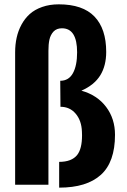

<svg xmlns="http://www.w3.org/2000/svg" viewBox="-20 -840 577 873"><path d="M249 13.2V-104Q306.2 -104 331.1 -135.7Q353 -163.6 353 -224.6Q353 -232.9 352.5 -241.7Q350.6 -292 324 -323.2Q297.4 -354.5 254.9 -354.5L253.9 -472.7Q292.5 -472.7 311.5 -507.1Q330.6 -541.5 330.6 -602.1Q330.6 -711.4 261.7 -711.4Q237.8 -711.4 223.6 -696.8Q209.5 -681.6 204.6 -659.2Q200.2 -638.7 200.2 -608.9Q200.2 -606 200.2 -603V0H48.8V-602.1Q48.8 -637.2 55.7 -668.5Q62.5 -699.7 77.6 -727.8Q92.8 -755.9 115.2 -776.1Q137.7 -796.4 171.6 -808.3Q205.6 -820.3 247.1 -820.3Q356.4 -820.3 409.7 -764.6Q462.9 -709 462.9 -604Q462.9 -541 435.8 -497.3Q408.7 -453.6 350.1 -427.7Q421.9 -407.7 462.4 -354Q502.9 -300.3 502.9 -227.1Q502.9 -103 438.5 -44.9Q374 13.2 249 13.2Z"/></svg>

Font: Oswald
Style: DemiBold
Weight: 600
Designer: Vernon Adams
Foundry: Vernon Adams
Version: 3.0; ttfautohint (v0.95) -l 8 -r 50 -G 200 -x 0 -w "G" -W -c